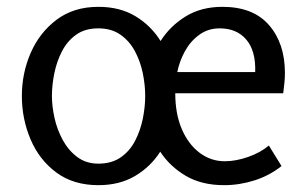

<svg xmlns="http://www.w3.org/2000/svg" viewBox="-20 -529 895 562"><path d="M44 -248Q44 -315 70 -374.5Q96 -434 146 -471.5Q196 -509 268 -509Q331 -509 376.5 -481.5Q422 -454 450 -409Q478 -453 523.5 -481Q569 -509 631 -509Q721 -509 767.5 -455.5Q814 -402 814 -315Q814 -301 812.5 -286.5Q811 -272 809 -256H493Q493 -196 512 -151.5Q531 -107 564 -82Q597 -57 638 -57Q670 -57 706 -69.5Q742 -82 767 -103L804 -43Q769 -15 725 -1Q681 13 636 13Q570 13 523.5 -14.5Q477 -42 449 -85Q421 -41 375.5 -14Q330 13 268 13Q195 13 145 -24Q95 -61 69.5 -121Q44 -181 44 -248ZM132 -248Q132 -218 139.5 -184Q147 -150 163.5 -119.5Q180 -89 206 -69.5Q232 -50 268 -50Q307 -50 333.5 -68.5Q360 -87 375.5 -117Q391 -147 398 -181.5Q405 -216 405 -248Q405 -280 398 -314.5Q391 -349 375 -379Q359 -409 332.5 -427.5Q306 -446 268 -446Q229 -446 203 -427.5Q177 -409 161.5 -379Q146 -349 139 -314.5Q132 -280 132 -248ZM499 -318H727Q729 -380 701 -413Q673 -446 623 -446Q589 -446 563 -427Q537 -408 521 -378.5Q505 -349 499 -318Z"/></svg>

Font: Rosario Light
Style: Regular
Weight: 300
Designer: Hector Gatti
Foundry: Omnibus Type
Version: Version 1.101; ttfautohint (v1.8.1.43-b0c9)